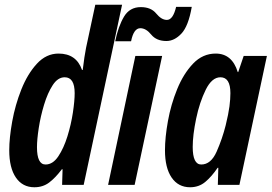

<svg xmlns="http://www.w3.org/2000/svg" viewBox="-20 -780 1146 810"><path d="M136 -159Q136 -191 143.5 -240Q151 -289 166 -338.5Q181 -388 202.5 -421Q224 -454 253 -454Q295 -454 295 -387Q295 -355 287.5 -305Q280 -255 264.5 -205Q249 -155 226 -120.5Q203 -86 172 -86Q136 -86 136 -159ZM241 -66H244L242 0H333L495 -760H382L343 -578Q336 -543 329 -485H326Q302 -554 227 -554Q175 -554 135.5 -511Q96 -468 70 -402.5Q44 -337 31.5 -267.5Q19 -198 19 -146Q19 -72 47 -31Q75 10 125 10Q161 10 187.5 -10Q214 -30 241 -66Z M533 -606Q544 -661 572 -661Q596 -661 618 -634Q640 -607 682 -607Q716 -607 745.5 -638.5Q775 -670 789 -751H723Q710 -696 684 -696Q661 -696 639 -723Q617 -750 574 -750Q527 -750 503 -709.5Q479 -669 466 -606ZM548 0 664 -544H551L436 0Z M793 -160Q793 -210 807.5 -279.5Q822 -349 848 -401.5Q874 -454 910 -454Q952 -454 952 -387Q952 -362 948 -331Q944 -300 932 -251Q918 -195 894 -140.5Q870 -86 829 -86Q793 -86 793 -160ZM898 -72H901L899 0H990L1106 -544H1008L985 -476H983Q959 -554 890 -554Q835 -554 794.5 -511.5Q754 -469 727.5 -404Q701 -339 688.5 -269.5Q676 -200 676 -146Q676 -72 704 -31Q732 10 782 10Q819 10 846 -12.5Q873 -35 898 -72Z"/></svg>

Font: Noto Sans Display Condensed
Style: Bold Italic
Weight: 700
Width: 3
Designer: Monotype Design team
Foundry: Monotype Imaging Inc.
Version: 1.000